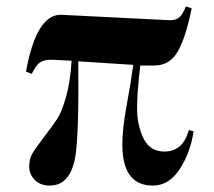

<svg xmlns="http://www.w3.org/2000/svg" viewBox="-20 -567 667 598"><path d="M169 -521 510 -504Q528 -504 538.5 -513Q549 -522 559 -547L577 -541Q558 -448 533 -405.5Q508 -363 461 -363H417Q407 -282 407 -229.5Q407 -177 427 -136Q447 -95 492 -95Q550 -95 568 -162L583 -158Q573 -91 539.5 -40Q506 11 456 11Q361 11 361 -117Q361 -166 374.5 -239Q388 -312 395 -365L224 -376Q226 -141 214 -76Q198 11 135 11Q105 11 88 -7Q71 -25 71 -47.5Q71 -70 79 -85.5Q87 -101 116.5 -139.5Q146 -178 159 -198Q172 -218 185.5 -264.5Q199 -311 203 -378L139 -381Q117 -381 104.5 -372.5Q92 -364 79 -337L61 -344Q93 -521 169 -521Z"/></svg>

Font: SVN-Abril Fatface
Style: Regular
Weight: 400
Designer: Veronika Burian, Jos? Scaglione
Foundry: TypeTogether
Version: Version 1.001